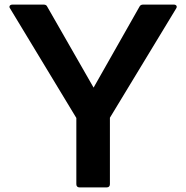

<svg xmlns="http://www.w3.org/2000/svg" viewBox="-20 -778 810 835"><path d="M326 37H444C453 37 458 32 458 23V-266L746 -741C752 -750 747 -758 736 -758H602C595 -758 589 -755 586 -748L387 -397L186 -748C183 -755 178 -758 170 -758H34C26 -758 21 -754 21 -748C21 -746 22 -744 24 -741L312 -265V23C312 32 317 37 326 37Z"/></svg>

Font: LINE Seed JP App_OTF Bold
Style: Regular
Weight: 700
Designer: LINE & Fontrix & Fontworks
Version: Version 1.009